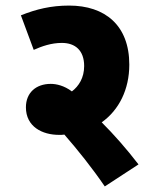

<svg xmlns="http://www.w3.org/2000/svg" viewBox="-20 -652 559 689"><path d="M477 -62C434 -118 389 -169 345 -213C407 -257 444 -331 444 -420C444 -561 357 -632 228 -632C163 -632 110 -619 55 -597L101 -473C130 -486 164 -498 202 -498C250 -498 282 -471 282 -415C282 -373 263 -343 238 -324C210 -345 182 -351 162 -351C109 -351 73 -319 73 -267C73 -197 132 -168 192 -168C199 -168 205 -168 211 -169C259 -114 311 -49 356 17Z"/></svg>

Font: Noto Sans Condensed Black
Style: Regular
Weight: 900
Width: 3
Designer: Monotype Design Team
Foundry: Monotype Imaging Inc.
Version: Version 2.013